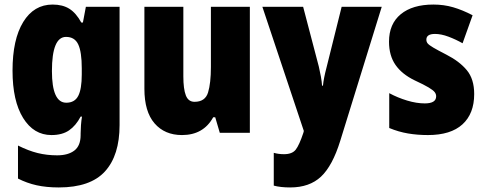

<svg xmlns="http://www.w3.org/2000/svg" viewBox="-20 -634 2130 843"><path d="M211 -614Q255 -614 284.5 -595.5Q314 -577 337 -535H344L357 -604H505V-85Q505 48 441 118.5Q377 189 238 189Q184 189 141 179.5Q98 170 59 150V5Q105 28 145.5 38Q186 48 231 48Q279 48 306.5 27Q334 6 334 -41V-48Q334 -63 335.5 -84Q337 -105 340 -122H334Q313 -82 283 -61.5Q253 -41 206 -41Q128 -41 81.5 -116Q35 -191 35 -324Q35 -461 82 -537.5Q129 -614 211 -614ZM270 -472Q208 -472 208 -322Q208 -183 271 -183Q308 -183 323.5 -213Q339 -243 339 -307V-334Q339 -406 323.5 -439Q308 -472 270 -472Z M1077 -604V-51H945L925 -119H916Q873 -41 779 -41Q703 -41 658.5 -92.5Q614 -144 614 -244V-604H785V-299Q785 -243 796 -215Q807 -187 834 -187Q881 -187 893.5 -228Q906 -269 906 -340V-604Z M1132 -604H1311L1380 -341Q1385 -320 1389 -297.5Q1393 -275 1394 -258H1398Q1401 -290 1414 -339L1480 -604H1656L1474 -16Q1440 94 1389.5 141.5Q1339 189 1254 189Q1233 189 1215 187Q1197 185 1182 181V37Q1203 43 1227 43Q1263 43 1278.5 23Q1294 3 1312 -51L1314 -59Z M2062 -221Q2062 -135 2010.5 -88Q1959 -41 1859 -41Q1813 -41 1771.5 -48Q1730 -55 1689 -72V-225Q1726 -205 1767.5 -192.5Q1809 -180 1845 -180Q1895 -180 1895 -211Q1895 -221 1888.5 -229.5Q1882 -238 1862 -250Q1842 -262 1801 -281Q1745 -308 1716.5 -349Q1688 -390 1688 -451Q1688 -529 1739.5 -571.5Q1791 -614 1883 -614Q1929 -614 1970 -602Q2011 -590 2055 -567L2011 -444Q1981 -461 1949 -473Q1917 -485 1890 -485Q1852 -485 1852 -460Q1852 -450 1858 -443Q1864 -436 1882.5 -425Q1901 -414 1940 -394Q1997 -365 2029.5 -326Q2062 -287 2062 -221Z"/></svg>

Font: Noto Sans Tamil UI Condensed Black
Style: Regular
Weight: 900
Width: 3
Designer: Jelle Bosma - Monotype Design Team
Foundry: Monotype Imaging Inc.
Version: Version 2.004; ttfautohint (v1.8.4.7-5d5b)